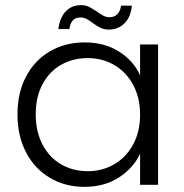

<svg xmlns="http://www.w3.org/2000/svg" viewBox="-20 -719 715 747"><path d="M48 -274Q48 -358 81.5 -421.5Q115 -485 174.5 -519.5Q234 -554 309 -554Q387 -554 443.5 -518Q500 -482 525 -426V-546H595V0H525V-121Q499 -65 442.5 -28.5Q386 8 308 8Q234 8 174.5 -27Q115 -62 81.5 -126Q48 -190 48 -274ZM525 -273Q525 -339 498 -389Q471 -439 424.5 -466Q378 -493 322 -493Q264 -493 218 -467Q172 -441 145.5 -391.5Q119 -342 119 -274Q119 -207 145.5 -156.5Q172 -106 218 -79.5Q264 -53 322 -53Q378 -53 424.5 -80Q471 -107 498 -157Q525 -207 525 -273ZM207 -606Q213 -651 236 -675Q259 -699 295 -699Q313 -699 326 -692.5Q339 -686 357 -674Q372 -663 383 -657.5Q394 -652 407 -652Q424 -652 436 -663.5Q448 -675 451 -697H493Q489 -653 464.5 -628.5Q440 -604 404 -604Q385 -604 371.5 -610.5Q358 -617 340 -630Q326 -641 315.5 -646Q305 -651 292 -651Q256 -651 250 -606Z"/></svg>

Font: A Bank Premium Light
Style: Regular
Weight: 300
Designer: Ninad Kale (Devanagari), Jonny Pinhorn (Latin), Htun Naung (Myanmar)
Foundry: Indian Type Foundry
Version: 4.004